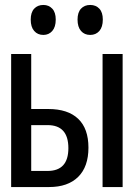

<svg xmlns="http://www.w3.org/2000/svg" viewBox="-20 -755 540 775"><path d="M25 -537H106V-315H175Q254 -315 295.5 -275.5Q337 -236 337 -159Q337 -82 295.5 -41Q254 0 178 0H25ZM394 -537H475V0H394ZM172 -65Q256 -65 256 -157Q256 -250 172 -250H106V-65ZM104 -676Q104 -705 118 -720Q132 -735 155 -735Q177 -735 191 -720Q205 -705 205 -676Q205 -646 191 -630Q177 -614 155 -614Q132 -614 118 -630Q104 -646 104 -676ZM293 -676Q293 -705 307 -720Q321 -735 344 -735Q367 -735 381 -720Q395 -705 395 -676Q395 -646 381 -630Q367 -614 344 -614Q321 -614 307 -630Q293 -646 293 -676Z"/></svg>

Font: Noto Sans Mono UI Cond
Style: Regular
Weight: 400
Width: 3
Monospace: yes
Designer: Monotype Design team
Foundry: Monotype Imaging Inc.
Version: Version 1.000